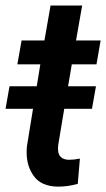

<svg xmlns="http://www.w3.org/2000/svg" viewBox="-35 -677 390 706"><path d="M317.9 -359.9H215.3L229 -440.4H319.8L335 -528.3H244.6L267.1 -656.7H150.9L128.4 -528.3H44.4L28.8 -440.4H113.3L100.1 -359.9H0L-14.6 -276.9H86.4L64 -138.7C63 -130.9 63 -123.5 63 -116.2C63 -82 71.8 -53.2 90.3 -28.3C108.4 -3.9 137.7 8.8 178.2 9.3C202.6 9.3 227.1 5.9 251 -1L258.8 -93.8C243.7 -90.8 230 -89.4 217.8 -89.4C193.8 -90.3 180.7 -101.6 178.7 -122.6C178.2 -125 178.2 -127.9 178.2 -130.9C178.2 -135.3 178.7 -139.6 179.2 -144.5L201.2 -276.9H303.2Z"/></svg>

Font: Roboto Medium
Style: Italic
Weight: 500
Italic angle: -12°
Designer: Google
Version: Version 2.137; 2017